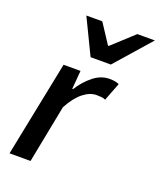

<svg xmlns="http://www.w3.org/2000/svg" viewBox="-139 -840 774 927"><g transform="rotate(20 247.5 -376.0)"><path d="M22 0 121 -491H208L200 -396H204Q233 -442 271.5 -472.5Q310 -503 354 -503Q385 -503 403 -494L367 -401Q358 -406 346 -407Q334 -408 321 -408Q287 -408 252.5 -380.5Q218 -353 188 -297L130 0ZM231 -570 143 -752H225L291 -651H295L405 -752H495L335 -570Z"/></g></svg>

Font: Source Sans 3 Semibold
Style: Italic
Weight: 600
Italic angle: -11°
Designer: Paul D. Hunt
Foundry: Adobe
Version: Version 3.052;hotconv 1.1.0;makeotfexe 2.6.0